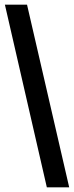

<svg xmlns="http://www.w3.org/2000/svg" viewBox="-20 -755 318 824"><path d="M181 49 1 -735H96L277 49Z"/></svg>

Font: Archivo VF Beta
Style: Regular
Weight: 400
Designer: Hector Gatti
Foundry: Omnibus-Type
Version: Version 1.002